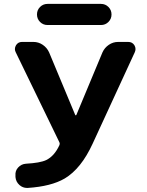

<svg xmlns="http://www.w3.org/2000/svg" viewBox="-20 -968 748 976"><path d="M121.1 -12.7Q119.1 -12.7 117.2 -12.7Q95.7 -12.7 79.1 -27.3Q60.5 -43.9 58.6 -68.4V-76.2Q56.6 -99.6 72.3 -116.7Q87.9 -133.8 111.3 -135.7Q183.6 -139.6 214.8 -154.3Q256.8 -174.8 282.2 -230.5Q285.2 -237.3 282.2 -244.1L59.6 -703.1Q55.7 -710.9 55.7 -718.8Q55.7 -728.5 61.5 -738.3Q72.3 -754.9 91.8 -754.9H149.4Q175.8 -754.9 197.3 -740.2Q218.8 -725.6 229.5 -702.1L362.3 -383.8Q363.3 -381.8 365.2 -381.8Q367.2 -381.8 368.2 -383.8L501 -702.1Q511.7 -725.6 533.2 -740.2Q554.7 -754.9 581.1 -754.9H631.8Q652.3 -754.9 663.1 -738.3Q668.9 -728.5 668.9 -718.8Q668.9 -710.9 665 -702.1L451.2 -238.3Q392.6 -110.4 308.6 -60.5Q240.2 -20.5 121.1 -12.7ZM221.7 -840.8Q199.2 -840.8 183.6 -856.4Q168 -872.1 168 -894.5Q168 -917 183.6 -932.6Q199.2 -948.2 221.7 -948.2H493.2Q515.6 -948.2 531.2 -932.6Q546.9 -917 546.9 -894.5Q546.9 -872.1 531.2 -856.4Q515.6 -840.8 493.2 -840.8Z"/></svg>

Font: Gen Jyuu Gothic Bold
Style: Bold
Weight: 700
Designer: [Source Han Sans]
Ryoko NISHIZUKA  (kana & ideographs); Paul D. Hunt (Latin, Greek & Cyrillic); Wenlong ZHANG  (bopomofo
Version: Version 1.002.20150607